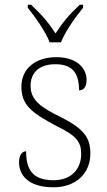

<svg xmlns="http://www.w3.org/2000/svg" viewBox="-20 -786 455 816"><path d="M191 -606H239C256 -651 302 -715 333 -753V-766H319C272 -722 246 -690 216 -644C186 -690 159 -722 112 -766H98V-753C129 -715 174 -651 191 -606ZM207 10C300 10 364 -46 364 -134C364 -199 339 -238 237 -289C154 -330 110 -360 110 -421C110 -474 143 -513 215 -513C280 -513 316 -484 316 -402C337 -402 348 -419 348 -447C348 -492 311 -543 220 -543C129 -543 71 -493 71 -418C71 -342 110 -308 223 -249C309 -207 325 -180 325 -131C325 -70 285 -20 208 -20C116 -20 91 -68 91 -143C75 -143 61 -129 61 -95C61 -45 97 10 207 10Z"/></svg>

Font: Noto Serif Sinhala ExtraLight
Style: Regular
Weight: 200
Designer: Jelle Bosma - Monotype Design Team
Foundry: Monotype Imaging Inc.
Version: Version 2.007